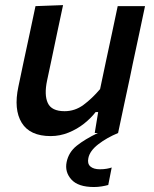

<svg xmlns="http://www.w3.org/2000/svg" viewBox="-20 -521 603 752"><path d="M178.5 12Q97 12 65 -40.2Q33 -92.5 52 -181.5Q56.5 -202.5 60.8 -223.2Q65 -244 71 -272Q85.5 -338.5 96.5 -390.8Q107.5 -443 119 -497L227 -501Q215.5 -446.5 204.2 -394Q193 -341.5 181 -283.5L164.5 -206Q152.5 -149.5 167.2 -117.5Q182 -85.5 233 -85.5Q273.5 -85.5 307 -110.2Q340.5 -135 372 -172L395.5 -283.5Q408 -341 418.8 -392Q429.5 -443 441 -497H548Q536.5 -443 525.5 -390.5Q514.5 -338 500 -271.5L489 -218Q475.5 -156 464.8 -105.2Q454 -54.5 442.5 0H351L364.5 -82H354.5Q336.5 -58.5 309.5 -37Q282.5 -15.5 248.8 -1.8Q215 12 178.5 12ZM348 211.5Q286 211.5 259.5 182Q233 152.5 241 113.5Q249 75 280.5 49.8Q312 24.5 364 -0.5L369 -22.5L425 -28.5L442.5 0Q398 18.5 364.8 44.2Q331.5 70 326 98.5Q321.5 120 334 131Q346.5 142 371.5 142Q386 142 398.5 139.8Q411 137.5 417.5 135L404 203.5Q393.5 206.5 378.5 209Q363.5 211.5 348 211.5Z"/></svg>

Font: Commissioner Medium
Style: Italic
Weight: 500
Italic angle: -12°
Designer: Kostas Bartsokas
Foundry: Kostas Bartsokas
Version: Version 1.000; ttfautohint (v1.8.3)